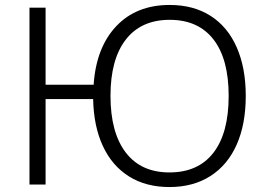

<svg xmlns="http://www.w3.org/2000/svg" viewBox="-20 -745 1074 775"><path d="M356 -345H164V0H99V-714H164V-403H358Q368 -553 449 -639Q530 -725 665 -725Q761 -725 830 -681Q899 -637 935.5 -554Q972 -471 972 -358Q972 -244 935.5 -161.5Q899 -79 829.5 -34.5Q760 10 664 10Q569 10 500.5 -33Q432 -76 395 -156Q358 -236 356 -345ZM903 -358Q903 -507 841.5 -586Q780 -665 665 -665Q550 -665 488 -585.5Q426 -506 426 -358Q426 -210 487.5 -129.5Q549 -49 664 -49Q780 -49 841.5 -128.5Q903 -208 903 -358Z"/></svg>

Font: OpenSansMMV
Style: Light
Weight: 300
Foundry: Ascender Corporation
Version: Version 4.001